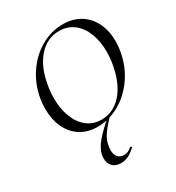

<svg xmlns="http://www.w3.org/2000/svg" viewBox="-211 -765 1075 1170"><g transform="rotate(-30 326.0 -180.5)"><path d="M60 -241Q60 -276 66 -313Q82 -406 132.5 -479.5Q183 -553 255.5 -594.5Q328 -636 410 -636Q481 -636 532.5 -603.5Q584 -571 611 -514.5Q638 -458 638 -386Q638 -348 631 -313Q614 -218 561.5 -143.5Q509 -69 435.5 -28.5Q362 12 283 12Q214 12 163.5 -20.5Q113 -53 86.5 -110.5Q60 -168 60 -241ZM549 -260Q559 -309 559 -358Q559 -431 536.5 -488.5Q514 -546 471 -579Q428 -612 370 -612Q286 -612 226.5 -546Q167 -480 147 -366Q138 -318 138 -272Q138 -199 160 -140.5Q182 -82 224.5 -48Q267 -14 326 -14Q408 -14 467.5 -79Q527 -144 549 -260ZM217 197Q217 191 219 175Q227 132 265.5 87Q304 42 370 -14L379 -7Q337 36 312 72Q287 108 282 145Q279 160 279 174Q279 205 294 223Q309 241 337 241Q354 241 366 235Q378 229 393 217H394Q397 217 399.5 220.5Q402 224 400 226Q372 252 347.5 263.5Q323 275 297 275Q259 275 238 253.5Q217 232 217 197Z"/></g></svg>

Font: Cormorant Infant Medium
Style: Italic
Weight: 500
Italic angle: -10°
Designer: Christian Thalmann (Catharsis Fonts)
Foundry: Catharsis Fonts
Version: Version 4.000